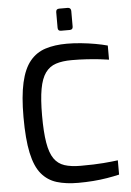

<svg xmlns="http://www.w3.org/2000/svg" viewBox="-62 -979 705 1030"><g transform="rotate(-5 291.0 -464.0)"><path d="M317 6Q251 6 202 -9Q153 -24 120 -63.5Q87 -103 71 -177.5Q55 -252 55 -371Q55 -483 71.5 -556Q88 -629 121.5 -670Q155 -711 205 -727Q255 -743 321 -743Q358 -743 397.5 -739Q437 -735 473.5 -728.5Q510 -722 539 -714V-638Q521 -641 490 -644.5Q459 -648 420 -650.5Q381 -653 339 -653Q289 -653 254 -641.5Q219 -630 197 -599.5Q175 -569 165 -513.5Q155 -458 155 -370Q155 -281 164.5 -224.5Q174 -168 195 -137.5Q216 -107 251 -95.5Q286 -84 338 -84Q413 -84 461 -88Q509 -92 539 -96V-19Q509 -12 473 -6Q437 0 397.5 3Q358 6 317 6ZM296 -815Q279 -815 279 -832V-916Q279 -934 296 -934H343Q351 -934 355.5 -929Q360 -924 360 -916V-832Q360 -815 343 -815Z"/></g></svg>

Font: Exo Thin Medium
Style: Regular
Weight: 500
Version: Version 2.000